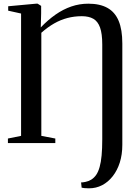

<svg xmlns="http://www.w3.org/2000/svg" viewBox="-20 -777 759 1043"><path d="M423.5 242.5 420.5 214Q428 214.5 444.8 211Q461.5 207.5 475.5 199Q491.5 189 502.8 172.5Q514 156 521.2 130.2Q528.5 104.5 532 67.5Q535.5 30.5 535.5 -20.5V-535Q535.5 -594 523.5 -627.5Q511.5 -661 487 -675Q462.5 -689 424.5 -689Q383.5 -689 346.2 -679.2Q309 -669.5 274 -649.5Q239 -629.5 204.5 -599V-39L280.5 -24.5V0H23V-24.5L94.5 -39V-703.5L24.5 -719V-743L176 -757H184.5L203.5 -745V-704.5L201.5 -628Q240 -668.5 281.5 -697.5Q323 -726.5 367.5 -741.8Q412 -757 460 -757Q522.5 -757 563.5 -734.2Q604.5 -711.5 624.5 -663.8Q644.5 -616 644.5 -540.5V9.5Q644.5 62.5 630.8 105.8Q617 149 592.2 180.5Q567.5 212 534.8 229Q502 246 463.5 246Q450 246 439.5 245Q429 244 423.5 242.5Z"/></svg>

Font: Merriweather 120pt
Style: Regular
Weight: 400
Version: Version 2.100